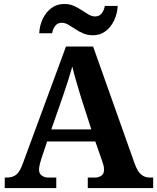

<svg xmlns="http://www.w3.org/2000/svg" viewBox="-20 -949 793 969"><path d="M4 0V-53H16Q43 -53 61.5 -67Q80 -81 96 -126L313 -714H450L659 -125Q674 -83 692.5 -68Q711 -53 735 -53H753V0H423V-53H462Q477 -53 491 -62Q505 -71 505 -92Q505 -104 502 -115.5Q499 -127 496 -135L461 -235H218L189 -149Q185 -137 181 -120.5Q177 -104 177 -92Q177 -73 191 -63Q205 -53 222 -53H264V0ZM239 -296H441L388 -460Q378 -494 365.5 -536Q353 -578 345 -613Q336 -581 323 -540.5Q310 -500 298 -465ZM449 -771Q422 -771 400 -780.5Q378 -790 359.5 -802.5Q341 -815 324.5 -824.5Q308 -834 292 -834Q270 -834 258 -817.5Q246 -801 243 -781H178Q180 -822 196.5 -855.5Q213 -889 240.5 -909Q268 -929 304 -929Q331 -929 352.5 -919.5Q374 -910 392.5 -897.5Q411 -885 427.5 -875.5Q444 -866 460 -866Q482 -866 494 -882.5Q506 -899 509 -919H574Q572 -879 555.5 -845Q539 -811 512 -791Q485 -771 449 -771Z"/></svg>

Font: Noto Serif Toto
Style: Bold
Weight: 700
Designer: Monotype Design Team
Foundry: Monotype Imaging Inc.
Version: Version 2.001; ttfautohint (v1.8.4.7-5d5b)